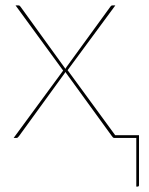

<svg xmlns="http://www.w3.org/2000/svg" viewBox="-20 -510 550 710"><path d="M213.5 -249 37.5 -490H48.5Q52.5 -490 54.2 -487.2Q56 -484.5 57.5 -483L222 -255.5Q223 -257.5 224 -259Q225 -260.5 226.5 -263L386.5 -483Q388 -485.5 390.2 -487.8Q392.5 -490 395.5 -490H406.5L230 -250.5L406 -10H494V174.5Q494 180 488.5 180H484V0H402.5Q398.5 0 396.8 -2.8Q395 -5.5 393.5 -7L221.5 -244Q221 -241.5 217.5 -237L50.5 -7Q48 -4.5 46.2 -2.2Q44.5 0 41.5 0H30.5Z"/></svg>

Font: Lato Hairline
Style: Regular
Weight: 100
Designer: Lukasz Dziedzic
Foundry: tyPoland Lukasz Dziedzic
Version: Version 2.007; 2014-02-27